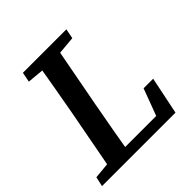

<svg xmlns="http://www.w3.org/2000/svg" viewBox="-187 -800 937 937"><g transform="rotate(-45 281.5 -332.0)"><path d="M-9 0 2 -50 129 -62H141L131 0ZM73 0 140 -355Q154 -432 167.5 -509.5Q181 -587 194 -664H318L251 -309Q237 -232 223 -154.5Q209 -77 197 0ZM99 -613 109 -664H409L399 -613L265 -601H228ZM138 0 147 -55H476L401 -4L472 -194H538L498 0Z"/></g></svg>

Font: Source Serif 4 18pt SemiBold
Style: Italic
Weight: 600
Italic angle: -12°
Designer: Frank Grießhammer
Foundry: Adobe Systems Incorporated
Version: Version 4.004;hotconv 1.0.116;makeotfexe 2.5.65601